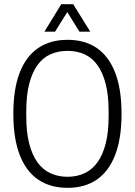

<svg xmlns="http://www.w3.org/2000/svg" viewBox="-20 -889 647 921"><path d="M304 12Q221 12 163 -27.5Q105 -67 74.5 -146Q44 -225 44 -343Q44 -462 74.5 -540.5Q105 -619 163 -658.5Q221 -698 304 -698Q387 -698 444.5 -658.5Q502 -619 532.5 -540.5Q563 -462 563 -343Q563 -225 532.5 -146Q502 -67 444.5 -27.5Q387 12 304 12ZM304 -41Q349 -41 385.5 -58Q422 -75 447.5 -110.5Q473 -146 487 -200.5Q501 -255 501 -331V-355Q501 -432 487 -486.5Q473 -541 447.5 -576.5Q422 -612 385.5 -628.5Q349 -645 304 -645Q259 -645 222 -628.5Q185 -612 159.5 -576.5Q134 -541 120 -486.5Q106 -432 106 -355V-331Q106 -255 120 -200.5Q134 -146 159.5 -110.5Q185 -75 222 -58Q259 -41 304 -41ZM193 -737 274 -869H331L413 -737H361L288 -855L317 -854L244 -737Z"/></svg>

Font: Archivo Condensed ExtraLight
Style: Regular
Weight: 250
Width: 3
Designer: Hector Gatti
Foundry: Omnibus-Type
Version: Version 2.001